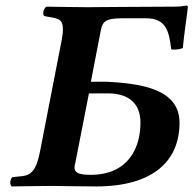

<svg xmlns="http://www.w3.org/2000/svg" viewBox="-20 -671 698 693"><path d="M22 2C22 2 132 0 170 0C187 0 208 1 232 1C261 1 294 2 326 2C534 2 628 -91 628 -228C628 -348 494 -370 362 -376H308L344 -562C350 -591 358 -605 420 -605H506C578 -605 590 -562 598 -493C601 -492 605 -492 609 -492C620 -492 633 -494 640 -498C643 -538 658 -637 658 -645C658 -649 657 -651 653 -651C636 -648 630 -647 608 -647C511 -647 322 -645 294 -645C256 -645 148 -647 148 -647C141 -643 136 -633 136 -624C136 -619 137 -615 140 -613L177 -606C195 -601 207 -597 207 -564C207 -553 205 -539 202 -523L124 -122C111 -56 92 -38 58 -35L28 -32C20 -32 17 -18 17 -10C17 -5 20 0 22 2ZM249 -67C249 -72 250 -78 252 -84L301 -334H369C451 -334 487 -292 487 -228C487 -140 445 -40 307 -40C261 -40 249 -49 249 -67Z"/></svg>

Font: Libertinus Serif
Style: Bold Italic
Weight: 700
Italic angle: -12°
Designer: Philipp H. Poll, Khaled Hosny
Foundry: Caleb Maclennan
Version: Version 7.050;RELEASE